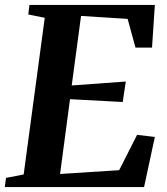

<svg xmlns="http://www.w3.org/2000/svg" viewBox="-30 -763 682 783"><path d="M-10.5 0 -5.5 -37.5 66.5 -51.5 152.5 -690.5 85.5 -704 90 -743H601.5L590 -569H522.5L490.5 -686L300.5 -698L262.5 -414.5L483 -430.5L470.5 -347L255.5 -358.5L215 -53.5L456 -69L529 -213L601.5 -204.5L557.5 0Z"/></svg>

Font: Merriweather 60pt
Style: Bold Italic
Weight: 700
Italic angle: -7.8°
Version: Version 2.101